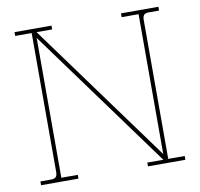

<svg xmlns="http://www.w3.org/2000/svg" viewBox="-77 -768 883 849"><g transform="rotate(-10 364.0 -343.5)"><path d="M40 0V-17H88Q104 -17 110 -24Q116 -31 116 -46V-670H42V-687H208V-670H138L596 -42V-670H520V-687H688V-670H642Q626 -670 620 -663Q614 -656 614 -641V-17H688V0H520V-17H592L134 -645V-17H208V0Z"/></g></svg>

Font: Grandiflora One
Style: Regular
Weight: 400
Designer: Haesung Cho
Foundry: JAMO
Version: Version 1.000; ttfautohint (v1.8.4.7-5d5b);gftools[0.9.28]